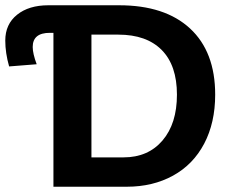

<svg xmlns="http://www.w3.org/2000/svg" viewBox="-20 -708 877 728"><path d="M795.9 -349.1Q795.9 -242.7 754.2 -163.3Q712.4 -84 636 -42Q559.6 0 460.9 0H182.6V-583.5H168.9Q104 -583.5 104 -529.8Q104 -504.9 119.1 -464.4L14.6 -456.1Q0 -507.3 0 -554.2Q0 -616.2 44.7 -652.1Q89.4 -688 163.1 -688H431.6Q605.5 -688 700.7 -599.9Q795.9 -511.7 795.9 -349.1ZM650.9 -349.1Q650.9 -460 593.3 -518.3Q535.6 -576.7 428.7 -576.7H326.7V-111.3H448.7Q541.5 -111.3 596.2 -175.3Q650.9 -239.3 650.9 -349.1Z"/></svg>

Font: Arial
Style: Bold
Weight: 700
Designer: Steve Matteson
Foundry: Ascender Corporation
Version: Version 2.00.3